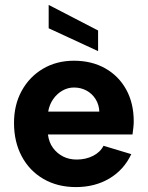

<svg xmlns="http://www.w3.org/2000/svg" viewBox="-20 -754 600 781"><path d="M178 -734 379 -630V-546L178 -639ZM289 7Q214 7 157 -26Q100 -59 68.5 -118Q37 -177 37 -254Q37 -328 68.5 -385Q100 -442 155 -474.5Q210 -507 281 -507Q353 -507 408 -476Q463 -445 493.5 -389.5Q524 -334 524 -260Q524 -249 522.5 -235.5Q521 -222 519 -207H175Q179 -175 195.5 -152.5Q212 -130 236.5 -117.5Q261 -105 292 -105Q329 -105 358.5 -120Q388 -135 401 -161L514 -127Q484 -63 425 -28Q366 7 289 7ZM384 -300Q383 -328 369 -350.5Q355 -373 332 -385.5Q309 -398 281 -398Q256 -398 234 -385.5Q212 -373 196.5 -351Q181 -329 176 -300Z"/></svg>

Font: Albert Sans
Style: Bold
Weight: 700
Designer: Andreas Rasmussen
Foundry: a.Foundry
Version: Version 1.025